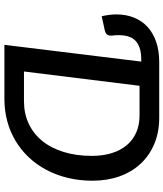

<svg xmlns="http://www.w3.org/2000/svg" viewBox="46 -806 760 893"><g transform="rotate(90 426.5 -360.0)"><path d="M821 -410Q821 -349.5 808 -295.5Q795 -241.5 771 -196Q747 -150.5 713 -114.2Q679 -78 636.8 -52.5Q594.5 -27 545 -13.5Q495.5 0 440.5 0H189L267 -636.5H258.5Q225.5 -636.5 203.5 -629Q181.5 -621.5 168.2 -607.8Q155 -594 149.5 -574.5Q144 -555 144 -531Q144 -523 144.5 -514.8Q145 -506.5 146 -502Q147.5 -491 143.2 -481Q139 -471 122.5 -467L56 -452.5Q52 -469 49.8 -486.8Q47.5 -504.5 47.5 -520.5Q47.5 -566 62.5 -603Q77.5 -640 106 -666Q134.5 -692 175.5 -706Q216.5 -720 268.5 -720H528.5Q596 -720 650.2 -697Q704.5 -674 742.5 -633Q780.5 -592 800.8 -535Q821 -478 821 -410ZM705.5 -407Q705.5 -458 692.8 -499Q680 -540 656 -568.8Q632 -597.5 597 -613Q562 -628.5 517.5 -628.5H379.5L313 -91H451.5Q508.5 -91 555.2 -112.8Q602 -134.5 635.5 -175.5Q669 -216.5 687.2 -275Q705.5 -333.5 705.5 -407Z"/></g></svg>

Font: Lato Semibold
Style: Italic
Weight: 600
Italic angle: -7°
Designer: Lukasz Dziedzic
Foundry: tyPoland Lukasz Dziedzic
Version: Version 2.006; 2014-01-15